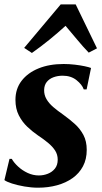

<svg xmlns="http://www.w3.org/2000/svg" viewBox="-21 -840 460 870"><path d="M371.5 -435H358.5Q351 -456.5 325.8 -476.8Q300.5 -497 263 -497Q240.5 -497 221.5 -490Q202.5 -483 191 -468.8Q179.5 -454.5 179 -432.5Q178.5 -410 189.5 -391Q200.5 -372 220.2 -355Q240 -338 266 -320Q294.5 -299.5 318.5 -277.8Q342.5 -256 357.2 -228Q372 -200 372 -161Q372 -118.5 355 -86.5Q338 -54.5 307.8 -33Q277.5 -11.5 237.5 -0.5Q197.5 10.5 151.5 10.5Q121.5 10.5 89.8 5Q58 -0.5 33.2 -8.5Q8.5 -16.5 -1 -24L22 -120H32.5Q42 -103 60.8 -85.5Q79.5 -68 104 -56.5Q128.5 -45 155 -45Q176.5 -45 196 -52.8Q215.5 -60.5 228 -76.2Q240.5 -92 240.5 -116.5Q240.5 -139.5 228.8 -157.8Q217 -176 196.5 -193Q176 -210 149.5 -227.5Q125.5 -244 102.5 -265.8Q79.5 -287.5 64.2 -317.5Q49 -347.5 49 -387.5Q49 -437.5 76.8 -473.8Q104.5 -510 153.5 -530Q202.5 -550 267.5 -550Q292.5 -550 318 -547Q343.5 -544 363.2 -539.8Q383 -535.5 391.5 -532ZM123.5 -600 88.5 -623 254 -820H322L418.5 -621L381 -601.5Q354.5 -629 328.5 -660.5Q302.5 -692 276 -723Q241.5 -691.5 202.8 -660Q164 -628.5 123.5 -600Z"/></svg>

Font: Merriweather 60pt
Style: Bold Italic
Weight: 700
Italic angle: -7.8°
Version: Version 2.101